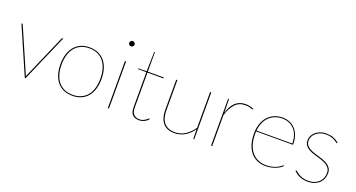

<svg xmlns="http://www.w3.org/2000/svg" viewBox="-44 -1286 3487 1879"><g transform="rotate(20 1699.5 -346.0)"><path d="M15 -490H22Q26 -490 28 -487.8Q30 -485.5 31 -483L226 -34Q228 -29.5 229.8 -25Q231.5 -20.5 232.5 -15.5Q233.5 -20.5 235.2 -25Q237 -29.5 239 -34L434 -483Q437.5 -490 443 -490H450L237 0H228Z M724 -498Q775.5 -498 815.5 -479.8Q855.5 -461.5 882.8 -428.5Q910 -395.5 924 -348.8Q938 -302 938 -245Q938 -188 924 -141.8Q910 -95.5 882.8 -62.5Q855.5 -29.5 815.5 -11.8Q775.5 6 724 6Q672 6 632.2 -11.8Q592.5 -29.5 565.2 -62.5Q538 -95.5 524 -141.8Q510 -188 510 -245Q510 -302 524 -348.8Q538 -395.5 565.2 -428.5Q592.5 -461.5 632.2 -479.8Q672 -498 724 -498ZM724 -4Q774 -4 812 -21.5Q850 -39 875.2 -70.5Q900.5 -102 913.2 -146.5Q926 -191 926 -245Q926 -299 913.2 -343.8Q900.5 -388.5 875.2 -420.5Q850 -452.5 812 -470.2Q774 -488 724 -488Q673.5 -488 635.8 -470.2Q598 -452.5 572.8 -420.5Q547.5 -388.5 534.8 -343.8Q522 -299 522 -245Q522 -191 534.8 -146.5Q547.5 -102 572.8 -70.5Q598 -39 635.8 -21.5Q673.5 -4 724 -4Z M1105 -490V0H1093V-490ZM1127 -672Q1127 -661.5 1118.2 -653.2Q1109.5 -645 1099 -645Q1087.5 -645 1079.2 -653.2Q1071 -661.5 1071 -672Q1071 -683.5 1079.2 -691.8Q1087.5 -700 1099 -700Q1109.5 -700 1118.2 -691.8Q1127 -683.5 1127 -672Z M1419 8Q1376 8 1351.5 -15.5Q1327 -39 1327 -93V-459H1246Q1239 -459 1239 -464V-467L1327 -469L1331 -666Q1331 -668.5 1332.2 -670.8Q1333.5 -673 1336 -673H1339V-469H1506V-459H1339V-93Q1339 -68 1345.2 -50.8Q1351.5 -33.5 1362.5 -22.8Q1373.5 -12 1388 -7Q1402.5 -2 1419 -2Q1440 -2 1455.8 -8.5Q1471.5 -15 1482.5 -22.5Q1493.5 -30 1500.2 -36.5Q1507 -43 1510 -43Q1512 -43 1514 -41L1516 -39Q1508.5 -29 1497.8 -20.2Q1487 -11.5 1474.2 -5.2Q1461.5 1 1447.2 4.5Q1433 8 1419 8Z M1639 -490V-176Q1639 -135 1648 -102.8Q1657 -70.5 1675.8 -48Q1694.5 -25.5 1722.5 -13.8Q1750.5 -2 1789 -2Q1846.5 -2 1894.8 -32.5Q1943 -63 1980 -117V-490H1992V0H1989Q1982 0 1982 -8L1980 -102Q1962.5 -77 1941.5 -56.5Q1920.5 -36 1896 -21.8Q1871.5 -7.5 1844.5 0.2Q1817.5 8 1789 8Q1707 8 1667 -40.5Q1627 -89 1627 -176V-490Z M2168 0V-490H2171Q2178 -490 2178 -482L2179.5 -346Q2190 -382.5 2205.5 -410.8Q2221 -439 2242 -458.5Q2263 -478 2289.8 -488Q2316.5 -498 2350 -498Q2374 -498 2394.5 -493Q2415 -488 2434 -479L2432 -475Q2431 -473.5 2430.2 -472.2Q2429.5 -471 2427 -471Q2424.5 -471 2418.8 -473.5Q2413 -476 2403.8 -479Q2394.5 -482 2381.2 -484.5Q2368 -487 2350 -487Q2284.5 -487 2244 -444Q2203.5 -401 2180 -322V0Z M2736 -498Q2774.5 -498 2808 -484.2Q2841.5 -470.5 2866.2 -443.5Q2891 -416.5 2905 -377.2Q2919 -338 2919 -287Q2919 -284.5 2917.2 -283.2Q2915.5 -282 2913 -282H2535Q2534 -275 2534 -268.5Q2534 -262 2534 -255Q2534 -194 2548.5 -147.2Q2563 -100.5 2589.8 -68.8Q2616.5 -37 2654.2 -20.5Q2692 -4 2738 -4Q2779.5 -4 2809.2 -13Q2839 -22 2858.8 -33Q2878.5 -44 2888.8 -53Q2899 -62 2902 -62Q2904 -62 2906 -60L2908 -58Q2899.5 -47.5 2882.8 -36.2Q2866 -25 2843.2 -15.5Q2820.5 -6 2793.5 0Q2766.5 6 2738 6Q2687.5 6 2647.5 -11.8Q2607.5 -29.5 2579.8 -63Q2552 -96.5 2537 -145Q2522 -193.5 2522 -255Q2522 -309 2536.5 -353.8Q2551 -398.5 2578.5 -430.5Q2606 -462.5 2645.8 -480.2Q2685.5 -498 2736 -498ZM2736 -488Q2692 -488 2656.8 -473.8Q2621.5 -459.5 2596 -433.8Q2570.5 -408 2555.2 -371.5Q2540 -335 2535.5 -291H2908Q2908 -338.5 2895 -375.2Q2882 -412 2858.8 -437Q2835.5 -462 2804 -475Q2772.5 -488 2736 -488Z M3320 -447Q3318 -444 3315 -444Q3311 -444 3303.2 -450.8Q3295.5 -457.5 3280.8 -465.8Q3266 -474 3243.5 -481Q3221 -488 3188 -488Q3157 -488 3131.2 -478.5Q3105.5 -469 3087 -453.2Q3068.5 -437.5 3058.2 -417Q3048 -396.5 3048 -374Q3048 -347.5 3060.5 -329.8Q3073 -312 3093.2 -299.8Q3113.5 -287.5 3139.5 -279Q3165.5 -270.5 3192.5 -262.2Q3219.5 -254 3245.5 -244.8Q3271.5 -235.5 3291.8 -221.5Q3312 -207.5 3324.5 -187.2Q3337 -167 3337 -137Q3337 -107 3326.2 -80.5Q3315.5 -54 3295 -34.5Q3274.5 -15 3244.8 -3.5Q3215 8 3177 8Q3150.5 8 3129.8 3.8Q3109 -0.5 3091.2 -8Q3073.5 -15.5 3058.2 -26.5Q3043 -37.5 3028 -51L3031 -54Q3032.5 -55.5 3033.5 -56.2Q3034.5 -57 3037 -57Q3041 -57 3050 -48.5Q3059 -40 3075.2 -29.5Q3091.5 -19 3116.2 -10.5Q3141 -2 3177 -2Q3213 -2 3240.8 -12.5Q3268.5 -23 3287.5 -41.2Q3306.5 -59.5 3316.2 -83.8Q3326 -108 3326 -136Q3326 -164.5 3313.5 -183.2Q3301 -202 3280.8 -215Q3260.5 -228 3234.5 -236.8Q3208.5 -245.5 3181.5 -253.5Q3154.5 -261.5 3128.5 -270.5Q3102.5 -279.5 3082.2 -292.8Q3062 -306 3049.5 -325.5Q3037 -345 3037 -374Q3037 -398.5 3048 -420.8Q3059 -443 3079 -460.2Q3099 -477.5 3126.8 -487.8Q3154.5 -498 3188 -498Q3229.5 -498 3261 -486.8Q3292.5 -475.5 3322 -450Z"/></g></svg>

Font: Lato Hairline
Style: Regular
Weight: 250
Designer: Lukasz Dziedzic
Foundry: Lukasz Dziedzic
Version: Version 1.104; Western+Polish opensource